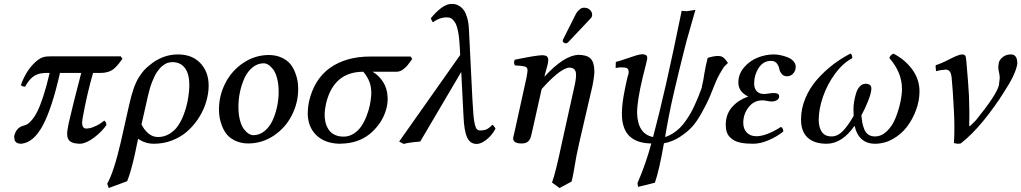

<svg xmlns="http://www.w3.org/2000/svg" viewBox="-20 -718 5181 974"><path d="M592.8 -432.1 601.1 -419.9Q581.1 -390.6 563.2 -373.8Q545.4 -356.9 522.9 -352.1Q509.8 -348.1 492.2 -348.1H452.1Q421.4 -242.2 398.9 -117.2Q395.5 -97.2 397 -86.9Q399.9 -65.9 417 -65.9Q425.3 -65.9 436.5 -68.1Q447.8 -70.3 468.5 -80.1Q489.3 -89.8 508.8 -106Q518.1 -101.1 520 -84Q496.6 -49.8 457.5 -20.3Q418.5 9.3 387.2 11.2Q376 11.2 367.2 9.8Q344.2 7.3 332.8 -3.7Q321.3 -14.6 320.8 -36.1Q319.8 -52.2 328.1 -91.8Q351.1 -191.9 392.1 -348.1H284.2Q243.7 -168.5 197 -81.5Q150.4 5.4 87.9 11.2Q55.7 11.2 53.2 -14.2Q51.8 -20 51.8 -26.9Q62 -70.8 98.1 -80.1Q109.9 -83 118.9 -88.1Q127.9 -93.3 142.6 -110.4Q157.2 -127.4 170.4 -154.3Q183.6 -181.2 200 -231Q216.3 -280.8 231.9 -348.1H210.9Q204.1 -348.1 200.2 -347.2Q169.4 -345.2 147.7 -328.9Q126 -312.5 107.9 -278.8Q94.7 -277.3 85.9 -286.1Q96.7 -317.9 115.2 -348.9Q133.8 -379.9 160.9 -404.5Q188 -429.2 214.8 -431.2Q220.7 -432.1 233.9 -432.1Z M939 -256.8Q945.3 -329.6 922.6 -366.2Q899.9 -402.8 855 -402.8Q842.3 -402.8 830.1 -398.9Q817.9 -395 803.5 -383.3Q789.1 -371.6 776.6 -353Q764.2 -334.5 751.7 -302.7Q739.3 -271 730 -229L697.8 -86.9Q711.4 -59.1 732.9 -41Q754.4 -22.9 781.7 -22.9Q813.5 -22.9 840.1 -39.3Q866.7 -55.7 883.5 -80.6Q900.4 -105.5 912.6 -138.2Q924.8 -170.9 930.7 -199.7Q936.5 -228.5 939 -256.8ZM625 201.2 531.7 235.8 523.9 213.9Q557.1 155.8 592.8 2.9L634.8 -184.1Q645.5 -232.9 658 -268.6Q670.4 -304.2 685.1 -326.7Q699.7 -349.1 710 -360.6Q720.2 -372.1 735.8 -384.8Q802.2 -441.9 882.8 -441.9Q959.5 -441.9 1002 -391.6Q1044.4 -341.3 1037.6 -262.2Q1034.2 -224.1 1020.8 -186Q1007.3 -147.9 983.2 -112.3Q959 -76.7 927.2 -49.3Q895.5 -22 852.3 -5.4Q809.1 11.2 760.7 11.2Q715.8 11.2 680.7 -14.2Q678.2 -4.4 671.9 27.1Q665.5 58.6 664.1 64.9Q643.1 157.7 625 201.2Z M1317.4 -397Q1286.1 -396.5 1261 -376Q1235.8 -355.5 1220.7 -322.8Q1205.6 -290 1197.5 -252.2Q1189.5 -214.4 1189.5 -176.8Q1189.5 -137.7 1197.3 -108.2Q1205.1 -78.6 1217.3 -63Q1229.5 -47.4 1241.7 -39.8Q1253.9 -32.2 1265.6 -32.2Q1296.9 -32.7 1322 -53.2Q1347.2 -73.7 1362.3 -106.2Q1377.4 -138.7 1385.5 -176.5Q1393.6 -214.4 1393.6 -252Q1393.6 -291 1385.7 -320.6Q1377.9 -350.1 1365.7 -366Q1353.5 -381.8 1341.3 -389.4Q1329.1 -397 1317.4 -397ZM1239.7 9.8H1238.8Q1202.6 9.3 1175 -3.4Q1147.5 -16.1 1132.1 -34.4Q1116.7 -52.7 1106.9 -77.4Q1097.2 -102.1 1094 -122.1Q1090.8 -142.1 1090.8 -162.1Q1090.8 -232.9 1123 -296.1Q1155.3 -359.4 1214.1 -398.9Q1272.9 -438.5 1343.8 -439H1344.7Q1380.9 -438.5 1408.4 -425.8Q1436 -413.1 1451.4 -394.8Q1466.8 -376.5 1476.6 -351.8Q1486.3 -327.1 1489.5 -307.1Q1492.7 -287.1 1492.7 -267.1Q1492.7 -196.3 1460.4 -133.1Q1428.2 -69.8 1369.4 -30.3Q1310.5 9.3 1239.7 9.8Z M1723.1 -24.9Q1750.5 -24.9 1773.7 -39.6Q1796.9 -54.2 1812.3 -76.7Q1827.6 -99.1 1839.1 -128.2Q1850.6 -157.2 1856.2 -184.8Q1861.8 -212.4 1863.3 -237.8Q1864.7 -273.4 1855 -300.3Q1845.2 -327.1 1823.2 -354Q1672.9 -354 1634.3 -193.8Q1627 -158.2 1627 -143.1Q1626 -120.1 1630.6 -99.9Q1635.3 -79.6 1646 -62.3Q1656.7 -44.9 1676.5 -34.9Q1696.3 -24.9 1723.1 -24.9ZM1991.2 -354H1870.1Q1902.3 -335.4 1923.3 -302.5Q1944.3 -269.5 1946.3 -226.1Q1947.8 -202.1 1941.9 -174.8Q1926.3 -104.5 1869.6 -50.5Q1813 3.4 1729 9.8Q1714.4 11.2 1699.2 11.2Q1626 8.3 1584.2 -32.7Q1542.5 -73.7 1541 -141.1Q1541 -168.5 1546.9 -200.2Q1573.2 -316.4 1654.3 -373.8Q1735.4 -431.2 1857.9 -431.2H2063L2071.3 -418.9Q2055.7 -397 2046.6 -385.7Q2037.6 -374.5 2022.5 -364.3Q2007.3 -354 1991.2 -354Z M2493.7 -64.9Q2475.1 -30.8 2447.5 -9.3Q2419.9 12.2 2398.4 12.2Q2364.7 12.2 2349.6 -21Q2334.5 -54.2 2331.5 -126L2319.8 -353L2111.8 0Q2051.8 4.9 2027.8 12.2L2004.9 0L2314.5 -439L2312.5 -478Q2310.1 -527.3 2303.5 -559.6Q2296.9 -591.8 2286.9 -606.2Q2276.9 -620.6 2268.1 -625.2Q2259.3 -629.9 2247.6 -629.9Q2209 -629.9 2176.8 -605Q2174.3 -606.4 2170.7 -613.3Q2167 -620.1 2165.5 -625Q2190.4 -656.7 2218.3 -677.5Q2246.1 -698.2 2271.5 -698.2Q2281.2 -698.2 2290.5 -696.3Q2299.8 -694.3 2312 -686.5Q2324.2 -678.7 2333.5 -665.5Q2342.8 -652.3 2350.1 -627.4Q2357.4 -602.5 2358.9 -568.8L2376.5 -213.9Q2379.4 -161.1 2381.8 -133.3Q2384.3 -105.5 2388.9 -86.4Q2393.6 -67.4 2399.9 -61.8Q2406.2 -56.2 2417.5 -56.2Q2434.1 -56.2 2447.3 -61.5Q2460.4 -66.9 2477.5 -85Q2485.8 -81.1 2493.7 -64.9Z M2592.3 -386.2Q2583.5 -400.4 2591.3 -415Q2598.1 -416.5 2618.2 -420.4Q2638.2 -424.3 2651.1 -426.8Q2664.1 -429.2 2681.2 -432.1Q2698.2 -435.1 2711.4 -436.5Q2724.6 -438 2733.4 -438Q2738.3 -438 2740.2 -437Q2759.8 -435.5 2761.2 -416Q2761.2 -407.7 2760.3 -401.9Q2759.3 -393.1 2752.7 -370.4Q2746.1 -347.7 2744.1 -339.8Q2743.7 -338.4 2743.2 -335Q2742.7 -331.5 2742.2 -330.1V-329.1Q2839.4 -435.1 2912.1 -439.9Q2956.1 -439.9 2975.3 -421.4Q2994.6 -402.8 2995.1 -357.9Q2996.1 -336.4 2985.4 -282.2L2919.4 2Q2902.8 73.2 2891.1 147.9Q2883.8 189.9 2879.4 203.1L2818.4 235.8L2780.3 208Q2798.3 160.6 2831.5 2L2892.1 -271Q2902.3 -313.5 2902.3 -338.9Q2901.9 -358.9 2892.8 -366.9Q2883.8 -375 2867.2 -375Q2860.4 -375 2854.5 -372.1Q2809.6 -357.4 2728.5 -267.1Q2728.5 -265.1 2727.5 -265.1Q2718.3 -225.1 2702.1 -151.6Q2686 -78.1 2682.1 -62Q2673.8 -22 2667.5 -10.7Q2659.2 3.4 2643.6 7.8Q2637.7 9.8 2623.5 9.8Q2601.1 9.3 2591.6 1.7Q2582 -5.9 2583.5 -20Q2583.5 -22.9 2594.2 -66.9Q2600.6 -96.7 2619.1 -179.9Q2637.7 -263.2 2646.5 -304.2Q2647 -307.1 2648.4 -313Q2649.9 -318.8 2650.4 -321.8Q2656.2 -353.5 2656.2 -360.8Q2656.2 -377.9 2641.1 -380.9Q2624 -384.8 2592.3 -386.2ZM2920.4 -669.9Q2932.1 -681.6 2951.2 -678.2Q2963.4 -676.8 2972.7 -668Q2981.9 -659.2 2983.4 -647.9Q2984.9 -643.1 2983.4 -640.1Q2983.4 -631.8 2976.6 -625L2864.3 -505.9Q2856.4 -498 2851.6 -498Q2846.2 -498 2840.3 -501.7Q2834.5 -505.4 2834.5 -509.8V-511.2L2835.4 -513.2Q2835.4 -514.2 2835.9 -515.6Q2836.4 -517.1 2836.4 -518.1L2839.4 -523.9L2903.3 -650.9Q2908.7 -660.2 2920.4 -669.9Z M3144 -233.9Q3152.3 -280.8 3163.1 -326.2Q3165 -332 3165 -333Q3168.9 -340.8 3168.9 -349.1Q3170.4 -352.5 3168.9 -354Q3168.9 -367.2 3161.1 -371.6Q3153.3 -376 3139.2 -376Q3122.6 -377.4 3103 -373Q3103 -394 3104 -403.8Q3127 -409.7 3156.7 -420.2Q3186.5 -430.7 3206.8 -436.8Q3227.1 -442.9 3240.2 -442.9Q3241.2 -442.9 3243.7 -442.4Q3246.1 -441.9 3247.1 -441.9Q3266.1 -439 3263.2 -418.9Q3260.7 -405.3 3240.2 -325.2Q3211.9 -207 3211.9 -144Q3215.3 -38.1 3293 -22.9Q3355 -253.4 3438 -663.1L3463.9 -661.1L3507.8 -668L3463.9 -514.2Q3461.4 -504.9 3448 -451.9Q3434.6 -398.9 3424.3 -356.4Q3414.1 -314 3399.9 -253.7Q3385.7 -193.4 3374 -133.8Q3362.3 -74.2 3354 -22.9Q3375 -29.3 3394.3 -41.7Q3413.6 -54.2 3428.7 -69.1Q3443.8 -84 3458.7 -105.2Q3473.6 -126.5 3484.1 -145Q3494.6 -163.6 3505.9 -188.7Q3517.1 -213.9 3524.2 -231.4Q3531.2 -249 3540 -272.9Q3541 -275.9 3541 -280.8Q3548.8 -311.5 3553.2 -345.2Q3560.1 -386.2 3569.8 -423.8Q3575.2 -426.8 3592.5 -430.4Q3609.9 -434.1 3620.1 -434.1Q3629.9 -434.1 3637 -432.4Q3644 -430.7 3649.4 -426.3Q3654.8 -421.9 3657.2 -419.4Q3659.7 -417 3664.8 -409.7Q3669.9 -402.3 3670.9 -400.9L3673.8 -399.9L3652.8 -378.9Q3624.5 -335.4 3610.8 -301.8Q3590.3 -250 3578.4 -222.2Q3566.4 -194.3 3540.8 -147.7Q3515.1 -101.1 3491 -74.7Q3466.8 -48.3 3429.2 -23.7Q3391.6 1 3348.1 8.8Q3324.7 143.6 3302.2 209L3216.8 230L3213.9 210.9Q3255.4 115.7 3284.2 9.8Q3214.4 8.8 3177.2 -23.7Q3140.1 -56.2 3135.3 -123Q3132.8 -169.9 3144 -233.9Z M3750.5 -95.2Q3750.5 -64.5 3768.3 -45.7Q3786.1 -26.9 3816.9 -26.9Q3867.2 -26.9 3941.9 -74.2Q3953.6 -67.4 3953.6 -50.8Q3921.4 -24.9 3879.4 -6.8Q3837.4 11.2 3800.8 11.2Q3782.2 11.2 3767.1 10Q3752 8.8 3735.1 5.4Q3718.3 2 3705.8 -4.9Q3693.4 -11.7 3682.9 -22Q3672.4 -32.2 3667 -47.9Q3661.6 -63.5 3661.6 -84Q3661.6 -137.2 3692.6 -173.6Q3723.6 -210 3775.9 -228Q3725.6 -252.9 3725.6 -298.8Q3725.6 -342.3 3754.4 -376Q3783.2 -409.7 3823.7 -425.8Q3864.3 -441.9 3906.7 -441.9Q3921.4 -441.9 3939 -438.2Q3956.5 -434.6 3974.6 -427.7Q3992.7 -420.9 4004.6 -408Q4016.6 -395 4016.6 -378.9Q4016.6 -359.9 4004.2 -345.5Q3991.7 -331.1 3972.7 -331.1Q3954.6 -331.1 3945.1 -343.3Q3935.5 -355.5 3932.9 -370.1Q3930.2 -384.8 3920.2 -397Q3910.2 -409.2 3891.6 -409.2Q3851.6 -409.2 3828.6 -373.3Q3805.7 -337.4 3805.7 -294.9Q3805.7 -269.5 3818.8 -255.4Q3832 -241.2 3856.4 -241.2Q3864.3 -241.2 3880.4 -243.7Q3896.5 -246.1 3904.8 -246.1Q3932.6 -246.1 3932.6 -230Q3932.6 -216.3 3920.9 -209.7Q3909.2 -203.1 3893.6 -203.1Q3886.2 -203.1 3871.1 -206.1Q3856 -209 3847.7 -209Q3804.7 -209 3777.6 -174.1Q3750.5 -139.2 3750.5 -95.2Z M4644.5 -253.9Q4644.5 -208 4627.4 -160.9Q4610.4 -113.8 4581.3 -75.4Q4552.2 -37.1 4509.5 -12.9Q4466.8 11.2 4419.4 11.2Q4376.5 11.2 4350.3 -12.9Q4324.2 -37.1 4315.4 -80.1Q4251.5 11.2 4173.3 11.2Q4111.3 11.2 4077.4 -19.5Q4043.5 -50.3 4043.5 -111.8Q4043.5 -166 4064.9 -218Q4086.4 -270 4123 -312.3Q4159.7 -354.5 4203.1 -388.2Q4246.6 -421.9 4295.4 -446.8Q4303.7 -438.5 4303.7 -422.9Q4256.3 -398.4 4216.3 -344Q4176.3 -289.6 4154.8 -226.8Q4133.3 -164.1 4133.3 -109.9Q4133.3 -72.8 4148.7 -49.3Q4164.1 -25.9 4198.7 -25.9Q4216.8 -25.9 4233.9 -35.9Q4251 -45.9 4266.1 -64.7Q4281.2 -83.5 4290 -96.7Q4298.8 -109.9 4310.5 -129.9Q4310.1 -142.6 4309.6 -162.1Q4309.1 -181.6 4313.2 -204.6Q4317.4 -227.5 4323.5 -247.1Q4329.6 -266.6 4342 -279.8Q4354.5 -293 4370.6 -293Q4400.4 -293 4400.4 -269Q4400.4 -246.6 4382.8 -203.1Q4365.2 -159.7 4349.6 -132.8Q4351.6 -111.3 4354.2 -96.7Q4356.9 -82 4363.8 -63.7Q4370.6 -45.4 4384.5 -35.6Q4398.4 -25.9 4418.5 -25.9Q4451.7 -25.9 4479.2 -52.5Q4506.8 -79.1 4522.7 -118.7Q4538.6 -158.2 4547.1 -197.5Q4555.7 -236.8 4555.7 -267.1Q4555.7 -350.1 4491.7 -423.8Q4496.1 -439.5 4512.7 -445.8Q4571.3 -415.5 4607.9 -365.5Q4644.5 -315.4 4644.5 -253.9Z M4807.6 -324.2Q4804.7 -348.1 4797.6 -356.2Q4790.5 -364.3 4776.4 -365.2Q4772.9 -365.2 4768.6 -363.8Q4753.9 -363.8 4728.5 -356.9Q4725.6 -378.9 4726.6 -387.2Q4754.4 -395.5 4799.1 -418.7Q4843.8 -441.9 4861.3 -441.9Q4876.5 -441.9 4879.4 -429.2Q4880.4 -424.8 4882.3 -407.2Q4893.1 -281.7 4895.5 -232.9Q4898.9 -147 4896.5 -85.9Q4897 -84 4897.5 -80.8Q4897.9 -77.6 4898.4 -76.2Q4899.9 -77.6 4911.6 -88.9Q4923.3 -100.1 4930.7 -107.9Q5036.6 -238.3 5047.4 -286.1Q5048.3 -293.5 5051.3 -318.8V-329.1Q5050.8 -337.9 5047.9 -351.1Q5044.9 -364.3 5044.4 -372.1V-380.9Q5045.4 -388.2 5047.4 -401.9Q5052.2 -417.5 5068.6 -429.7Q5085 -441.9 5108.4 -441.9Q5140.6 -441.9 5140.6 -397Q5140.6 -391.1 5139.6 -388.2Q5129.9 -337.4 5073.2 -251Q5026.9 -176.8 4969 -105.7Q4911.1 -34.7 4853.5 9.8Q4847.7 11.2 4836.4 11.2Q4833 11.2 4819.3 7.8Q4823.7 -71.3 4819.3 -151.9Q4813.5 -266.1 4807.6 -324.2Z"/></svg>

Font: Common Serif Medium
Style: Italic
Weight: 500
Italic angle: -12°
Designer: Philipp H. Poll, Khaled Hosny
Foundry: Stefan Peev, Context Ltd.
Version: Version 1.026